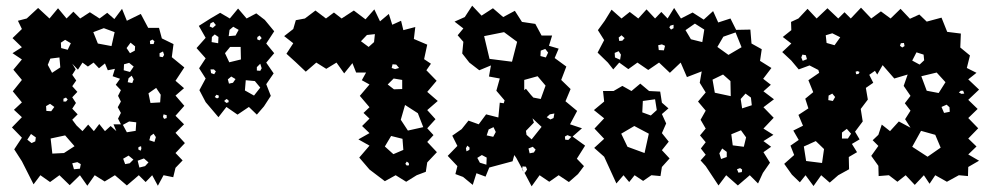

<svg xmlns="http://www.w3.org/2000/svg" viewBox="-20 -626 3475 675"><path d="M57 -59 30 -101 57 -142 22 -178 57 -214 29 -240 57 -266 25 -305 57 -345 27 -381 57 -417 24 -439 57 -460 24 -492 57 -524 43 -553 74 -561 114 -598 154 -561 184 -597 214 -561 238 -585 262 -561 296 -583 330 -561 357 -581 382 -559 409 -595 426 -553 475 -577 501 -528H539L549 -491L590 -471L584 -425L628 -389L597 -342L627 -316L597 -290L628 -254L597 -219L627 -189L597 -159L630 -123L597 -88L622 -62L597 -36L589 -3L555 -10L535 27L515 -10L492 14L468 -10L426 26L384 -10L348 12L313 -10L287 27L261 -10L225 25L189 -10L156 14L122 -10L98 22ZM383 -513 345 -527 308 -513 324 -473 372 -464ZM523 -481 516 -487 507 -482 508 -471H520ZM209 -486 194 -476 195 -457 218 -451 229 -474ZM455 -463 439 -476 425 -457 437 -439 454 -448ZM557 -433 553 -445 541 -439V-427L552 -425ZM189 -424 157 -420 148 -398 163 -370 192 -389ZM270 -165 290 -188 310 -165 329 -190 349 -165 369 -183 389 -165 379 -189H405L395 -209L405 -229L394 -249L405 -269L395 -289L405 -309L387 -328L402 -349L376 -358L384 -384L359 -379L349 -403L328 -386L309 -406L289 -392L270 -406L254 -381L234 -402L246 -382L234 -363L248 -343L234 -323L252 -303L234 -284L247 -264L234 -244L253 -224L234 -205L249 -185ZM434 -405 416 -400 415 -379 437 -373 450 -392ZM450 -347 443 -360 432 -351 429 -337 445 -334ZM545 -293 529 -317 502 -298 509 -264 543 -266ZM212 -283 203 -279V-269H212L218 -276ZM171 -250 156 -261 142 -253 143 -236 160 -235ZM566 -221 555 -224 553 -215 557 -208 566 -211ZM459 -196 434 -199 412 -187 426 -161 457 -166ZM520 -156 509 -148 505 -133 523 -127 528 -144ZM106 -143 89 -155 76 -135 91 -123 104 -129ZM242 -112 209 -150 158 -139 164 -86 205 -88ZM476 -112 467 -109 466 -101 474 -96 477 -103ZM432 -79 413 -68 420 -49 436 -52 449 -65ZM486 -69 464 -61 470 -37 490 -42 502 -55ZM264 -49 252 -56 234 -52 240 -31 261 -33Z M703 -267 681 -309 703 -350 680 -386 703 -421 671 -457 703 -493 679 -535 720 -561 754 -581 788 -561 817 -596 847 -561 881 -579 911 -556 944 -516 916 -473 944 -439 916 -406 942 -368 916 -330 932 -289 908 -252 883 -223 855 -250 815 -223 776 -250 748 -214ZM730 -549 720 -544 717 -533 728 -528 739 -538ZM819 -521 800 -532 787 -521 784 -499 808 -501ZM748 -496 735 -505 725 -496 724 -478 747 -474ZM893 -501 885 -496 884 -488 892 -484 900 -492ZM826 -461H789L771 -439L786 -407L827 -417ZM900 -386 895 -402 883 -390V-378L895 -377ZM739 -375 732 -382H720L722 -369L733 -365ZM808 -348 793 -357 781 -347 785 -332 799 -335ZM876 -341 844 -344 841 -308 873 -290 895 -318ZM749 -290 741 -293 735 -285 743 -280 749 -283ZM783 -274 776 -278 768 -271 776 -264 784 -267Z M1279 -30 1243 -72 1279 -114 1240 -136 1279 -158 1253 -183 1279 -209 1258 -229 1279 -249 1245 -289 1279 -329 1252 -344 1267 -371H1232L1219 -404L1190 -368L1163 -406L1127 -384L1092 -406L1055 -374L1019 -408L987 -437L1011 -474L979 -499L1011 -524L1020 -555L1052 -561L1089 -589L1126 -561L1154 -582L1181 -561L1224 -589L1265 -558L1296 -593L1316 -551L1347 -577L1359 -539L1390 -553L1398 -520L1440 -531L1435 -489L1482 -469L1471 -418L1495 -402L1479 -379L1515 -342L1482 -303L1519 -271L1482 -239L1511 -207L1482 -175L1504 -151L1482 -127L1516 -91L1482 -55L1477 -22L1445 -10L1408 13L1371 -10L1333 11ZM1298 -506 1270 -503 1249 -481 1276 -461 1295 -478ZM1373 -399 1360 -400 1357 -387 1369 -383 1383 -387ZM1394 -345 1364 -350 1343 -329 1365 -312 1394 -313ZM1449 -228 1404 -257 1389 -205 1414 -167 1468 -179ZM1395 -138 1355 -148 1333 -111 1363 -84 1398 -99ZM1417 -53 1410 -58 1405 -50 1410 -44 1418 -45Z M1700 -37 1687 -5 1655 -17 1642 24 1608 -4 1581 -14 1588 -42 1554 -78 1588 -113 1570 -149 1603 -172 1627 -202 1663 -189 1689 -224 1732 -213 1737 -265 1751 -263 1754 -273 1725 -307 1737 -350 1699 -357 1706 -396 1665 -379 1630 -406 1605 -438 1609 -479 1589 -502 1609 -526 1578 -550 1614 -566 1640 -606 1673 -571 1713 -597 1749 -566 1790 -588 1815 -549 1862 -542 1884 -501H1921L1910 -465L1944 -455L1930 -422L1971 -392L1953 -345L1986 -313L1968 -270L2009 -236L1984 -189L2026 -175L1993 -146L2037 -114L2008 -68L2033 -42L2012 -14L1980 14L1944 -10L1911 13L1877 -10L1849 29L1822 -22L1816 -29V-32L1795 -71L1788 -81L1782 -59ZM1798 -479 1752 -513 1682 -499 1701 -419 1780 -409ZM1897 -454 1881 -448 1880 -429 1899 -424 1907 -441ZM1898 -325 1870 -358 1823 -345V-309L1829 -314L1846 -293L1855 -283L1881 -278ZM1929 -227 1913 -224 1902 -214 1915 -206 1926 -211ZM1829 -166 1831 -152 1849 -136 1884 -180 1852 -210 1857 -195ZM1715 -179 1698 -171 1691 -150 1714 -145 1723 -162ZM1989 -145 1975 -151 1966 -146 1967 -135 1978 -134ZM1631 -107 1623 -114 1618 -105 1620 -94 1630 -99ZM1853 -110 1838 -104 1842 -87 1857 -90 1863 -100ZM1691 -72 1674 -81 1658 -71 1667 -54 1690 -47ZM1829 -40 1817 -41 1816 -32 1822 -22 1825 -18 1833 -30Z M2461 -42 2443 -62 2461 -82 2444 -104 2461 -126 2441 -150 2461 -174 2443 -205 2461 -237 2434 -269 2461 -301 2440 -335 2447 -375 2395 -355 2373 -406 2335 -370 2297 -406 2259 -380 2221 -406 2189 -383 2157 -406 2136 -382 2117 -406 2081 -441 2104 -485 2082 -520 2106 -553 2130 -592 2165 -561 2194 -584 2224 -561 2253 -593 2283 -561 2305 -584 2327 -561 2350 -598 2374 -561 2415 -582 2454 -557 2487 -587 2505 -547 2548 -561 2568 -521 2618 -522 2622 -473 2658 -453 2652 -412 2692 -387 2663 -349 2690 -328 2664 -305 2701 -277 2664 -249 2700 -212 2664 -174 2699 -152 2664 -130 2691 -110 2664 -91 2687 -54 2662 -18 2645 19 2616 -10 2574 26 2533 -10 2506 26ZM2456 -522 2423 -543 2390 -520 2409 -488 2449 -478ZM2348 -539 2337 -536 2333 -530 2339 -522 2348 -527ZM2566 -512 2523 -497 2502 -461 2541 -433 2587 -460ZM2176 -492 2165 -502 2155 -494 2157 -482 2168 -483ZM2318 -465 2307 -470 2294 -467 2296 -450 2314 -449ZM2163 -434 2155 -446 2141 -440 2142 -424 2160 -416ZM2522 -364 2485 -346 2493 -300 2549 -288 2548 -341ZM2104 -75 2069 -106 2104 -138 2070 -174 2104 -210 2068 -239 2104 -269 2100 -306H2137L2168 -324L2200 -306L2231 -332L2262 -306L2301 -304L2307 -265L2330 -245L2307 -225L2322 -192L2307 -158L2331 -128L2307 -98L2334 -69L2307 -39L2302 -7L2270 -10L2241 10L2211 -10L2192 14L2172 -10L2147 19ZM2620 -283 2601 -297 2584 -278 2589 -245 2623 -256ZM2283 -277 2240 -271 2238 -231 2268 -220 2289 -239ZM2261 -156 2210 -183 2164 -156 2186 -110 2246 -88ZM2585 -168 2551 -154 2556 -115 2595 -110 2603 -143ZM2535 -92 2519 -104 2509 -87 2515 -67 2535 -74ZM2589 -30 2582 -35 2571 -31 2576 -19 2588 -21Z M2764 -12 2737 -50 2772 -81 2759 -114 2788 -134 2769 -167 2803 -184 2787 -222 2822 -245 2811 -279 2839 -302 2822 -344 2860 -370 2857 -380 2826 -396 2788 -382 2762 -413 2730 -443 2762 -473 2732 -496 2762 -520 2761 -549 2787 -561 2819 -595 2851 -561 2889 -597 2927 -561 2949 -583 2971 -561 3007 -599 3043 -561 3077 -586 3111 -561 3146 -595 3179 -560 3212 -575 3238 -550 3290 -564 3310 -514 3358 -508 3356 -459 3390 -431 3379 -387 3413 -370 3384 -347 3422 -311 3384 -275 3417 -243 3384 -211 3419 -175 3384 -139 3413 -111 3384 -83 3422 -61 3384 -39 3383 -7 3351 -10 3309 13 3268 -10 3248 20 3228 -10 3196 24 3164 -10 3135 13 3105 -10 3069 -7 3068 -43 3043 -78 3068 -113 3048 -133 3068 -152 3080 -188 3109 -165 3140 -199 3181 -177 3162 -207 3181 -237 3161 -263 3181 -289 3157 -324 3171 -364 3124 -350 3083 -397 3064 -364 3056 -377 3036 -363 3050 -335 3024 -317 3031 -276 3006 -243 3013 -199 2986 -163 3002 -136 2975 -120 2993 -91 2964 -74 2965 -31 2927 -10 2897 16 2867 -10 2840 28 2812 -10 2792 15ZM2934 -495 2906 -509 2883 -502 2886 -475 2914 -467ZM3158 -475 3147 -474 3144 -465 3152 -459 3160 -464ZM3227 -434 3202 -442 3187 -413 3213 -399 3229 -414ZM2813 -432 2801 -434 2797 -424 2802 -412 2817 -418ZM2995 -376 2988 -374 2990 -365 2998 -366 3002 -373ZM3304 -337 3273 -371 3219 -358 3238 -307 3280 -299ZM3366 -307H3358L3351 -301L3360 -296L3370 -297ZM2916 -285 2906 -297 2893 -290 2892 -274 2908 -271ZM3318 -249 3308 -258 3290 -250 3299 -229 3319 -233ZM2957 -173 2940 -160V-139H2961L2972 -156ZM3268 -152 3218 -166 3187 -110 3241 -75 3287 -107ZM2848 -130 2806 -111 2814 -60 2870 -53 2877 -102Z"/></svg>

Font: Rubik Gemstones
Style: Regular
Weight: 400
Designer: Hubert and Fischer, NaN
Foundry: Hubert and Fischer, NaN
Version: Version 2.200